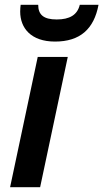

<svg xmlns="http://www.w3.org/2000/svg" viewBox="-20 -779 430 799"><path d="M209 -606C313 -606 371 -658 390 -759H312C302 -717 270 -698 216 -698C161 -698 139 -718 139 -759H66C65 -751 64 -742 64 -731C64 -662 109 -606 209 -606ZM22 0H147L262 -542H137Z"/></svg>

Font: Noto Sans SemiBold
Style: Italic
Weight: 600
Italic angle: -12°
Designer: Monotype Design Team
Foundry: Monotype Imaging Inc.
Version: Version 2.013